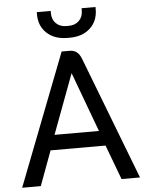

<svg xmlns="http://www.w3.org/2000/svg" viewBox="-60 -968 779 1016"><g transform="rotate(-5 329.0 -459.5)"><path d="M475 -184H183L115 0H16L287 -700H330Q373 -700 391 -653L642 0H544ZM211 -264H447L330 -580H329ZM174 -907V-919H248V-907Q248 -873 269 -852.5Q290 -832 324 -832H336Q370 -832 391 -852.5Q412 -873 412 -907V-919H486V-907Q486 -845 445 -807Q404 -769 336 -769H324Q256 -769 215 -807Q174 -845 174 -907Z"/></g></svg>

Font: Bai Jamjuree Medium
Style: Regular
Weight: 500
Version: Version 1.000; ttfautohint (v1.6)